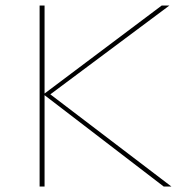

<svg xmlns="http://www.w3.org/2000/svg" viewBox="-20 -678 684 698"><path d="M575 0 142 -332V0H124V-658H142V-338L568 -658H596L163 -335L603 0Z"/></svg>

Font: Ysabeau Thin
Style: Regular
Weight: 200
Designer: Christian Thalmann (Catharsis Fonts)
Version: Version 0.003